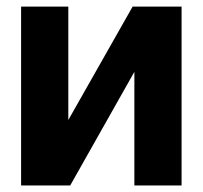

<svg xmlns="http://www.w3.org/2000/svg" viewBox="-20 -566 619 586"><path d="M188.5 -545.9V-199.7L384.8 -545.9H534.2V0H390.1V-346.7L194.3 0H44.4V-545.9Z"/></svg>

Font: Inter Tight Stencil
Style: Bold
Weight: 700
Designer: Rasmus Andersson
Foundry: rsms
Version: Version 3.004;Glyphs 3.1.2 (3151)